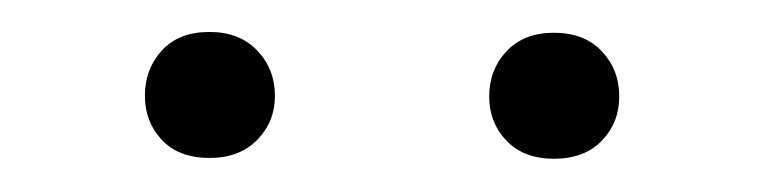

<svg xmlns="http://www.w3.org/2000/svg" viewBox="-20 -741 470 119"><path d="M69.8 -681.6Q69.8 -698.2 80.3 -709.7Q90.8 -721.2 109.9 -721.2Q128.4 -721.2 139.4 -709.7Q150.4 -698.2 150.4 -681.6Q150.4 -665.5 139.4 -654.3Q128.4 -643.1 109.9 -643.1Q90.8 -643.1 80.3 -654.3Q69.8 -665.5 69.8 -681.6ZM283.2 -681.2Q283.2 -697.8 293.9 -709.2Q304.7 -720.7 323.2 -720.7Q342.3 -720.7 353 -709.2Q363.8 -697.8 363.8 -681.2Q363.8 -665 353 -653.8Q342.3 -642.6 323.2 -642.6Q304.7 -642.6 293.9 -653.8Q283.2 -665 283.2 -681.2Z"/></svg>

Font: Melbourne
Style: Light
Weight: 300
Designer: Google
Version: Version 2.000980; 2014